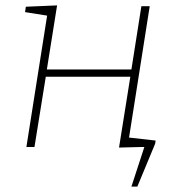

<svg xmlns="http://www.w3.org/2000/svg" viewBox="-20 -546 654 713"><path d="M78 0 155 -488 73 -501 76 -521 192 -526 154 -288H468L505 -523H536L459 -34L542 -21L539 -1L422 2L464 -261H150L108 0ZM443 -37 558 -24 556 -12 490 147H468L516 0H435Z"/></svg>

Font: Bitter ExtraLight
Style: Italic
Weight: 200
Italic angle: -9°
Designer: Sol Matas, and Bitter project Authors
Foundry: Sol Matas
Version: Version 2.001